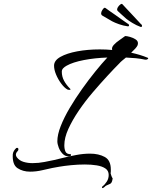

<svg xmlns="http://www.w3.org/2000/svg" viewBox="-20 -851 785 991"><path d="M706 -712Q684 -720 663.5 -732.5Q643 -745 632 -754Q617 -768 608 -775.5Q599 -783 589 -793Q583 -798 585 -806Q587 -814 595 -822.5Q603 -831 609 -831Q609 -831 610 -830.5Q611 -830 612 -829Q620 -821 631.5 -808Q643 -795 655 -783Q665 -772 682.5 -753.5Q700 -735 708 -726Q711 -725 712 -722Q713 -719 713 -718V-716Q712 -711 706 -712ZM640 -715Q617 -718 594.5 -726Q572 -734 559 -741Q542 -751 531.5 -757Q521 -763 509 -770Q502 -774 502 -782Q502 -790 508.5 -800Q515 -810 520 -811Q521 -811 522 -810.5Q523 -810 524 -810Q533 -803 547.5 -793Q562 -783 575 -774Q587 -765 608 -750.5Q629 -736 639 -729Q642 -728 643.5 -726Q645 -724 646 -722V-720Q646 -715 640 -715ZM333 -44Q316 -44 303 -57.5Q290 -71 283 -89.5Q276 -108 276 -122Q276 -156 293.5 -200.5Q311 -245 340 -294Q369 -343 403.5 -391.5Q438 -440 472 -482Q506 -524 534 -554Q470 -552 413 -541Q356 -530 324 -512Q313 -506 306 -498.5Q299 -491 299 -481Q299 -456 310.5 -434.5Q322 -413 342 -393L344 -390Q344 -387 338 -387Q334 -387 328 -389Q312 -398 296 -419.5Q280 -441 269.5 -466Q259 -491 259 -512Q259 -539 292 -557.5Q325 -576 378.5 -586Q432 -596 495 -596Q528 -596 559 -593Q555 -606 567.5 -619.5Q580 -633 598 -645Q616 -657 626 -665Q635 -665 651 -660.5Q667 -656 679.5 -648Q692 -640 692 -628Q692 -623 690 -617Q687 -610 678 -600Q669 -590 657 -579Q680 -574 701.5 -567.5Q723 -561 742 -553Q745 -552 745 -550Q745 -547 740 -544.5Q735 -542 729 -543Q707 -548 681.5 -550.5Q656 -553 630 -554Q620 -546 610.5 -538Q601 -530 596 -524Q570 -498 534 -459Q498 -420 459 -374.5Q420 -329 387 -280.5Q354 -232 333 -186Q312 -140 312 -101Q312 -82 318 -68.5Q324 -55 346 -55V-47Q340 -44 333 -44ZM508 120Q507 120 506.5 116.5Q506 113 510 110Q521 102 531 86.5Q541 71 541 52Q541 30 524 18.5Q507 7 479 2.5Q451 -2 418 -2Q383 -2 347.5 1.5Q312 5 286 9.5Q260 14 250 16Q230 20 198.5 27.5Q167 35 135 35Q98 35 70.5 17Q43 -1 46 -55Q48 -72 64 -87Q65 -88 68 -88Q75 -88 75 -80Q75 -75 71 -71Q62 -62 62 -52Q62 -46 67 -39Q80 -22 101.5 -15.5Q123 -9 148 -9Q179 -9 209.5 -15Q240 -21 259 -25Q276 -29 306.5 -36.5Q337 -44 373.5 -51Q410 -58 445 -58Q489 -58 520.5 -41Q552 -24 552 24Q552 28 552 33.5Q552 39 551 44Q556 61 558.5 65Q561 69 561.5 69.5Q562 70 560 78Q557 94 548 98Q539 102 528 107Q524 109 519.5 114Q515 119 508 120Z"/></svg>

Font: The Nautigal
Style: Bold
Weight: 700
Designer: Robert E. Leuschke
Foundry: Robert E. Leuschke
Version: Version 1.100; ttfautohint (v1.8.3)